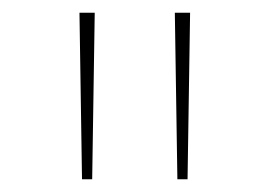

<svg xmlns="http://www.w3.org/2000/svg" viewBox="-20 -714 424 302"><path d="M109 -432 105 -694H129L125 -432ZM259 -432 255 -694H279L275 -432Z"/></svg>

Font: Cantarell Thin
Style: Regular
Weight: 100
Designer: Dave Crossland, Nikolaus Waxweiler, Florian Fecher, Jacques Le Bailly, Eben Sorkin, Alexei Vanyashin, Alexios Zavras, Em
Version: Version 0.303